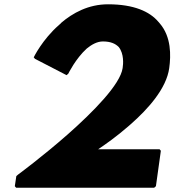

<svg xmlns="http://www.w3.org/2000/svg" viewBox="-20 -867 812 894"><path d="M437 -172C467 -192 523 -231 580 -281L588 -288C670 -360 755 -455 768 -550C776 -609 778 -695 724 -758L723 -759L717 -766C677 -813 604 -847 483 -847C392 -847 319 -807 264 -760C263 -759 264 -759 263 -758L255 -751C177 -683 137 -600 137 -600L143 -593L290 -517L298 -524C298 -524 332 -594 384 -641C406 -659 432 -674 459 -674C495 -674 517 -664 533 -648C558 -616 554 -569 551 -550C540 -474 416 -348 295 -241C178 -138 64 -54 64 -54L56 -47L49 0L55 7H698L706 0L729 -165L723 -172Z"/></svg>

Font: Hussar Woodtype
Style: BlkObl
Weight: 900
Foundry: Cannot Into Space Fonts
Version: Version 1.07